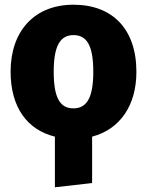

<svg xmlns="http://www.w3.org/2000/svg" viewBox="-20 -571 624 815"><path d="M559 -266C559 -448 457 -551 292 -551C126 -551 25 -439 25 -267C25 -116 95 -20 213 9V224L371 206V9C489 -22 559 -123 559 -266ZM292 -111C235 -111 208 -155 208 -267C208 -375 235 -422 292 -422C349 -422 376 -377 376 -266C376 -158 349 -111 292 -111Z"/></svg>

Font: Fira Sans ExtraBold
Style: Regular
Weight: 800
Designer: bBox Type GmbH & Carrois Corporate GbR & Edenspiekermann AG
Foundry: bBox Type GmbH & Carrois Corporate GbR & Edenspiekermann AG
Version: Version 4.300;PS 004.300;hotconv 1.0.88;makeotf.lib2.5.64775